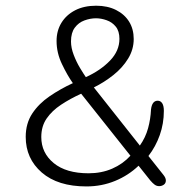

<svg xmlns="http://www.w3.org/2000/svg" viewBox="-20 -645 659 672"><path d="M70 -166Q70 -213 93 -247.8Q116 -282.5 153.8 -308.2Q191.5 -334 235 -354Q215.5 -381.5 196.8 -420.8Q178 -460 178 -501.5Q178 -537.5 195 -565.2Q212 -593 243 -609Q274 -625 316.5 -625Q356.5 -625 386.2 -610Q416 -595 432 -569Q448 -543 448 -508.5Q448 -472 428.5 -440Q409 -408 377 -382.5Q345 -357 308.5 -339L469.5 -135.5Q489.5 -164 498.2 -196Q507 -228 508.5 -261.5Q512 -292.5 532 -292.5Q542 -292.5 547.8 -283.5Q553.5 -274.5 553.5 -257Q553.5 -212.5 539.2 -172.2Q525 -132 499.5 -99L551.5 -33.5Q560.5 -22.5 560.5 -13.5Q560.5 -3.5 553.2 1.5Q546 6.5 537 6.5Q528.5 6.5 521.5 1.5Q514.5 -3.5 506 -13.5L465 -65Q429.5 -31 382.8 -11.8Q336 7.5 282.5 7.5Q182.5 7.5 126.2 -41.2Q70 -90 70 -166ZM124.5 -165.5Q124.5 -110 168 -74.2Q211.5 -38.5 290 -38.5Q335.5 -38.5 372.8 -54.8Q410 -71 436.5 -100L264 -317Q225.5 -299.5 193.8 -278.5Q162 -257.5 143.2 -230.2Q124.5 -203 124.5 -165.5ZM228.5 -500Q228.5 -477.5 238 -452.8Q247.5 -428 260 -407.2Q272.5 -386.5 280.5 -375Q332 -398.5 365 -432.8Q398 -467 398 -509Q398 -536 385.2 -551.8Q372.5 -567.5 353.2 -574.2Q334 -581 316 -581Q296 -581 275.5 -573.5Q255 -566 241.8 -548.2Q228.5 -530.5 228.5 -500Z"/></svg>

Font: Sono Monospace Light
Style: Regular
Weight: 300
Version: Version 2.112